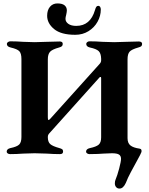

<svg xmlns="http://www.w3.org/2000/svg" viewBox="-20 -896 867 1120"><path d="M255 -804Q255 -837 271.5 -856.5Q288 -876 315 -876Q343 -876 356.5 -865Q370 -854 370 -835Q370 -827 366 -809Q362 -795 362 -786Q362 -769 378.5 -757Q395 -745 425 -745Q507 -745 534 -837Q538 -851 542 -856.5Q546 -862 554 -862Q560 -862 564 -856Q568 -850 568 -841Q568 -803 549 -769Q530 -735 496 -714Q462 -693 419 -693Q336 -693 295.5 -726.5Q255 -760 255 -804ZM650 174Q650 161 654 152Q664 129 675 87.5Q686 46 686 31Q686 13 674 5.5Q662 -2 633 -2L583 0Q571 1 550.5 2Q530 3 502 3Q495 3 488.5 -1Q482 -5 482 -11Q482 -27 504 -32Q542 -40 556 -52.5Q570 -65 570 -95V-440Q570 -446 567.5 -447Q565 -448 561 -445L272 -123Q264 -115 261.5 -109.5Q259 -104 259 -96Q259 -68 273 -55.5Q287 -43 327 -32Q338 -29 343 -25Q348 -21 348 -12Q348 3 330 3Q294 3 253 0Q201 -2 182 -2Q163 -2 115 0Q76 3 39 3Q31 3 25 -1Q19 -5 19 -11Q19 -27 40 -32Q79 -40 92 -53Q105 -66 105 -97V-551Q105 -584 93 -597Q81 -610 42 -619Q20 -624 20 -640Q20 -646 26.5 -650.5Q33 -655 40 -655Q77 -655 116 -652Q164 -650 182 -650Q199 -650 251 -652Q305 -654 328 -654Q346 -654 346 -640Q346 -631 341 -626.5Q336 -622 325 -619Q285 -608 272 -594Q259 -580 259 -550V-211Q259 -196 263 -196Q267 -196 274 -204L560 -522Q570 -532 570 -544V-554Q569 -585 555.5 -598Q542 -611 504 -619Q483 -624 483 -640Q483 -646 489 -650.5Q495 -655 502 -655Q539 -655 578 -652Q626 -650 646 -650Q664 -650 714 -652Q766 -654 790 -654Q798 -654 803.5 -650.5Q809 -647 809 -640Q809 -631 804 -626.5Q799 -622 787 -619Q748 -608 736 -594.5Q724 -581 724 -550V-90Q724 -61 741 -47.5Q758 -34 794 -29Q802 -28 804.5 -22Q807 -16 805 -9Q803 -1 778 44Q762 73 743.5 107.5Q725 142 714 171Q699 204 677 204Q665 204 657.5 195.5Q650 187 650 174Z"/></svg>

Font: EB Garamond
Style: Bold
Weight: 700
Designer: Georg Duffner and Octavio Pardo
Foundry: Georg Duffner
Version: Version 1.000; ttfautohint (v1.6)